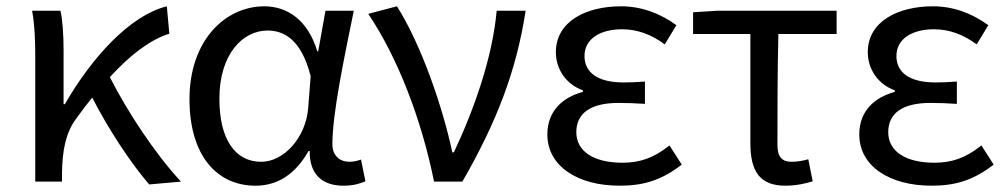

<svg xmlns="http://www.w3.org/2000/svg" viewBox="-20 -577 3200 610"><path d="M555 0C472 -89 383 -225 329 -332C396 -405 458 -451 518 -470L510 -557C393 -528 272 -395 186 -246H182V-416C182 -464 179 -514 172 -543H82C91 -495 92 -438 92 -394V0H177V-28C178 -99 189 -156 222 -200C239 -224 256 -246 273 -267C324 -167 396 -58 454 9Z M792 13C862 13 919 -24 960 -97H964C963 -21 1006 13 1071 13C1103 13 1125 6 1141 -1L1127 -70C1116 -66 1102 -63 1090 -63C1060 -63 1036 -82 1036 -119C1036 -218 1075 -400 1104 -543H1014L991 -414H988C957 -518 888 -557 820 -557C695 -557 582 -448 582 -262C582 -84 668 13 792 13ZM810 -63C726 -63 677 -136 677 -263C677 -406 752 -480 830 -480C881 -480 937 -453 967 -335L959 -232C951 -140 882 -63 810 -63Z M1359 0H1449C1559 -191 1621 -354 1650 -543H1558C1545 -397 1488 -233 1422 -93H1417C1386 -240 1316 -440 1241 -557L1150 -533C1243 -395 1319 -199 1359 0Z M1949 13C2024 13 2081 -4 2146 -54L2107 -115C2056 -74 2011 -60 1958 -60C1865 -60 1811 -97 1811 -157C1811 -217 1856 -250 1945 -250C1972 -250 1998 -249 2029 -247V-318C2003 -316 1983 -315 1962 -315C1874 -315 1837 -350 1837 -399C1837 -455 1889 -484 1956 -484C2006 -484 2050 -467 2092 -436L2129 -497C2078 -534 2019 -557 1953 -557C1842 -557 1746 -509 1746 -411C1746 -360 1776 -310 1832 -290V-285C1771 -269 1719 -227 1719 -150C1719 -49 1815 13 1949 13Z M2475 13C2509 13 2540 6 2562 -1L2548 -71C2530 -66 2513 -63 2495 -63C2465 -63 2450 -78 2450 -116C2450 -226 2450 -346 2453 -469H2638V-543H2260L2182 -538V-469H2364V-122C2364 -34 2393 13 2475 13Z M2940 13C3015 13 3072 -4 3137 -54L3098 -115C3047 -74 3002 -60 2949 -60C2856 -60 2802 -97 2802 -157C2802 -217 2847 -250 2936 -250C2963 -250 2989 -249 3020 -247V-318C2994 -316 2974 -315 2953 -315C2865 -315 2828 -350 2828 -399C2828 -455 2880 -484 2947 -484C2997 -484 3041 -467 3083 -436L3120 -497C3069 -534 3010 -557 2944 -557C2833 -557 2737 -509 2737 -411C2737 -360 2767 -310 2823 -290V-285C2762 -269 2710 -227 2710 -150C2710 -49 2806 13 2940 13Z"/></svg>

Font: Noto Sans T Chinese Regular
Style: Regular
Weight: 400
Designer: Ryoko NISHIZUKA (kana & ideographs); Paul D. Hunt (Latin, Greek & Cyrillic); Wenlong ZHANG (bopomofo); Sandoll Communica
Foundry: Adobe Systems Incorporated
Version: Version 1.000;PS 1;hotconv 1.0.78;makeotf.lib2.5.61930